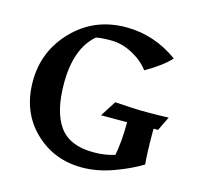

<svg xmlns="http://www.w3.org/2000/svg" viewBox="-105 -823 975 946"><g transform="rotate(15 382.5 -350.0)"><path d="M684 -264Q684 -132 690 -83Q632 -47 550.5 -17.5Q469 12 392 12Q247 12 148 -85Q49 -182 49 -336.5Q49 -491 157 -601.5Q265 -712 426 -712Q569 -712 691 -624Q648 -577 565 -530Q534 -572 480 -601Q426 -630 370.5 -630Q315 -630 293 -624Q200 -544 200 -367Q200 -222 253 -148.5Q306 -75 427 -75Q488 -75 536 -91Q550 -164 550 -261H417L468 -341Q564 -334 631 -334Q698 -334 742 -336L707 -264Z"/></g></svg>

Font: Asul
Style: Bold
Weight: 700
Designer: Mariela Monsalve
Foundry: Mariela Monsalve
Version: Version 1.002